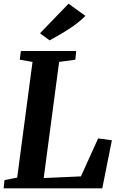

<svg xmlns="http://www.w3.org/2000/svg" viewBox="-20 -1019 647 1039"><path d="M-0.5 0 4.5 -44.5 73 -58 156 -684 87 -696 93 -743H392.5L387.5 -696L300 -684L216.5 -55.5L418 -64.5L511 -270L585.5 -260L533.5 0ZM248.5 -800.5 196.5 -839 351 -999 442.5 -933Q413 -904 378 -879.2Q343 -854.5 309 -834.8Q275 -815 248.5 -800.5Z"/></svg>

Font: Merriweather 28pt
Style: Bold Italic
Weight: 700
Italic angle: -7.8°
Version: Version 2.101